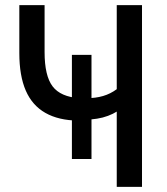

<svg xmlns="http://www.w3.org/2000/svg" viewBox="-20 -725 649 745"><path d="M433 0V-292Q419 -283 399 -275.5Q379 -268 356.5 -264.5Q334 -261 309 -260L335 -275V-108H259V-271L283 -257Q207 -258 156 -287Q105 -316 80 -373.5Q55 -431 55 -519V-705H153V-523Q153 -431 184 -390Q215 -349 289 -344L259 -334V-512H335V-334L315 -344Q351 -344 380 -352.5Q409 -361 433 -379V-705H531V0Z"/></svg>

Font: Nunito Sans 10pt Condensed SemiBold
Style: Regular
Weight: 600
Width: 3
Designer: Vernon Adams
Foundry: Vernon Adams
Version: Version 3.101;gftools[0.9.27]